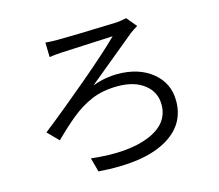

<svg xmlns="http://www.w3.org/2000/svg" viewBox="-110 -885 1219 1070"><g transform="rotate(-15 500.0 -350.5)"><path d="M232 -730Q262 -727 302 -727Q382 -727 646 -736Q676 -739 702 -745L750 -687Q726 -673 706 -658Q574 -549 429 -430Q470 -445 506 -451Q542 -457 572 -457Q697 -457 774.5 -393.5Q852 -330 852 -228Q852 -85 717 -13Q582 59 332 40L310 -41Q520 -17 644 -67.5Q768 -118 768 -229Q768 -301 711 -346Q654 -391 558 -391Q472 -391 408 -364Q344 -337 287 -290.5Q230 -244 169 -183L108 -245Q227 -338 378.5 -466Q530 -594 603 -667Q446 -660 305 -653Q269 -651 234 -646Z"/></g></svg>

Font: Gothic Nguyen
Style: Regular
Weight: 400
Designer: MORI Takayuki
Version: Version 1.220;July 21, 2023;FontCreator 14.0.0.2814 64-bit